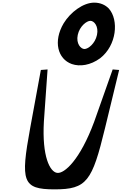

<svg xmlns="http://www.w3.org/2000/svg" viewBox="-20 -1396 924 1457"><path d="M290 -865 209 -424C135 -20 149 41 394 41C639 41 679 -20 777 -424L884 -865L835 -869L695 -473C587 -181 468 -77 414 -84C359 -91 298 -207 313 -473L341 -869ZM525 -910C586 -889 666 -900 740 -954C866 -1052 883 -1244 806 -1331C780 -1358 742 -1376 695 -1376C611 -1376 514 -1303 463 -1219C382 -1082 418 -948 525 -910ZM666 -1238C694 -1238 730 -1197 716 -1131C702 -1065 649 -1024 621 -1024C593 -1024 556 -1065 570 -1131C584 -1197 638 -1238 666 -1238Z"/></svg>

Font: Venom Sans
Style: BdObl
Weight: 700
Version: Version 1.001